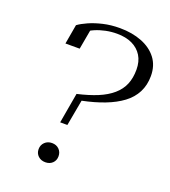

<svg xmlns="http://www.w3.org/2000/svg" viewBox="-137 -844 841 951"><g transform="rotate(20 283.5 -368.5)"><path d="M241 -364Q302 -378 346.5 -396.5Q391 -415 421 -441Q451 -467 465 -500.5Q479 -534 479 -578Q479 -621 460.5 -651Q442 -681 408.5 -697Q375 -713 328 -713Q298 -713 269 -707Q240 -701 214.5 -690Q189 -679 169 -662Q169 -667 171.5 -672Q174 -677 178 -682Q182 -687 187.5 -690.5Q193 -694 200 -697L179 -580H104L122 -683Q141 -697 172.5 -711Q204 -725 244.5 -734.5Q285 -744 332 -744Q397 -744 448 -724Q499 -704 528 -666Q557 -628 557 -573Q557 -525 537.5 -487Q518 -449 481 -421.5Q444 -394 392 -374Q340 -354 276 -341L251 -204H213ZM263 -43Q263 -21 248.5 -7Q234 7 211 7Q188 7 173 -7Q158 -21 158 -43Q158 -65 173 -79.5Q188 -94 211 -94Q234 -94 248.5 -79.5Q263 -65 263 -43Z"/></g></svg>

Font: Roboto Serif 120pt Expanded Light
Style: Italic
Weight: 300
Width: 7
Italic angle: -10°
Designer: Greg Gazdowicz
Foundry: Commercial Type
Version: Version 1.008